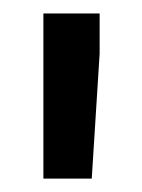

<svg xmlns="http://www.w3.org/2000/svg" viewBox="-20 -770 211 285"><path d="M127.9 -750H44.4V-504.9H116.2L127.9 -690.4Z"/></svg>

Font: Bert Sans Medium
Style: Regular
Weight: 500
Designer: Christian Robertson (Google), Cristiano Sobral
Foundry: Google, Cristiano Sobral
Version: Version 3.101